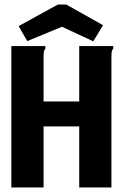

<svg xmlns="http://www.w3.org/2000/svg" viewBox="-20 -826 540 846"><path d="M30 -623H180V-612Q175 -606 173.5 -599Q172 -592 172 -575V-379H329V-623H479V-612Q474 -606 472.5 -599Q471 -592 471 -575V0H329V-269H172V0H30ZM100 -645 62 -711 235 -806H272L434 -715L391 -644L253 -708Z"/></svg>

Font: Inconsolata Black
Style: Regular
Weight: 900
Monospace: yes
Designer: Raph Levien, Cyreal, Brenton Simpson
Foundry: Raph Levien, Cyreal, Google
Version: Version 3.001; ttfautohint (v1.8.2.53-6de2)